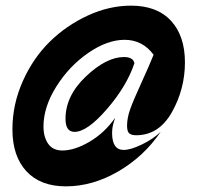

<svg xmlns="http://www.w3.org/2000/svg" viewBox="-20 -573 716 680"><path d="M524 -379Q485 -432 421 -432Q360 -432 292.5 -385.5Q225 -339 179.5 -266.5Q134 -194 134 -125Q134 -88 150.5 -64Q167 -40 201 -40Q244 -40 297 -71Q350 -102 388 -156Q387 -153 384 -144Q381 -135 379 -124.5Q377 -114 377 -102Q377 -42 418 -42Q443 -42 483 -61.5Q523 -81 549 -106Q490 -19 399 34Q308 87 213 87Q123 87 73.5 33.5Q24 -20 24 -115Q24 -203 60.5 -285Q97 -367 156 -425Q215 -483 291 -518Q367 -553 444 -553Q536 -553 585.5 -499.5Q635 -446 635 -352Q635 -258 589 -176Q543 -94 462 -94Q446 -94 438 -100.5Q430 -107 430 -128Q430 -155 441 -186Q452 -217 479.5 -277Q507 -337 524 -379ZM419 -371Q452 -371 456 -349Q429 -268 359 -187Q289 -106 244 -106Q212 -106 212 -152Q212 -234 284.5 -302.5Q357 -371 419 -371Z"/></svg>

Font: Cabin
Style: Medium Italic
Weight: 500
Designer: Pablo Impallari
Foundry: Pablo Impallari. www.impallari.com Igino Marini. www.ikern.com
Version: Version 1.005